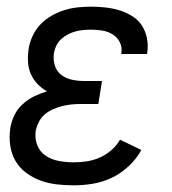

<svg xmlns="http://www.w3.org/2000/svg" viewBox="-20 -548 515 576"><path d="M201 8Q175 8 149.5 5Q124 2 101 -6.5Q78 -15 58 -30Q38 -45 26 -66Q14 -87 10.5 -112.5Q7 -138 11 -164Q14 -183 23 -202Q32 -221 48 -235.5Q64 -250 82.5 -259Q101 -268 121 -274Q105 -283 92.5 -296Q80 -309 72.5 -326Q65 -343 64 -362.5Q63 -382 66 -402Q69 -421 78 -440.5Q87 -460 102 -475.5Q117 -491 136 -501.5Q155 -512 174.5 -518Q194 -524 214.5 -526Q235 -528 254 -528Q276 -528 297.5 -525.5Q319 -523 338.5 -517Q358 -511 376 -500Q394 -489 405 -472.5Q416 -456 420.5 -435Q425 -414 422 -392L421 -386H344V-389Q347 -406 339.5 -421Q332 -436 318.5 -444.5Q305 -453 288.5 -456Q272 -459 255 -459Q243 -459 231 -458Q219 -457 207.5 -454Q196 -451 185 -445.5Q174 -440 164.5 -431.5Q155 -423 149.5 -412Q144 -401 142 -390Q139 -371 144 -353Q149 -335 163 -324Q177 -313 195 -309Q213 -305 232 -305H286L275 -236H221Q207 -236 193 -234.5Q179 -233 165.5 -229.5Q152 -226 138.5 -220Q125 -214 114 -204.5Q103 -195 96.5 -182Q90 -169 87 -155Q84 -132 92 -112Q100 -92 117.5 -80.5Q135 -69 157 -65Q179 -61 202 -61Q221 -61 240.5 -64Q260 -67 278.5 -75Q297 -83 313.5 -97Q330 -111 340 -129L404 -98Q390 -72 366.5 -50Q343 -28 316 -15Q289 -2 259.5 3Q230 8 201 8Z"/></svg>

Font: Iosevka QP
Style: Italic
Weight: 400
Italic angle: -9°
Designer: Belleve Invis
Foundry: Belleve Invis
Version: Version 20.0.0; ttfautohint (v1.8.4)